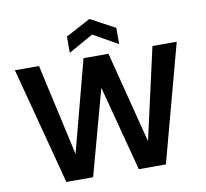

<svg xmlns="http://www.w3.org/2000/svg" viewBox="-95 -1026 1211 1130"><g transform="rotate(-10 510.0 -460.5)"><path d="M211 0 27 -700H171L293 -153L437 -700H586L726 -153L849 -700H994L806 0H644L510 -510L371 0ZM363 -745V-842L511 -921L658 -842V-745L511 -828Z"/></g></svg>

Font: DM Sans 12pt
Style: Bold
Weight: 700
Version: Version 4.004;gftools[0.9.30]